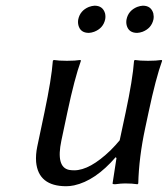

<svg xmlns="http://www.w3.org/2000/svg" viewBox="-20 -642 587 672"><path d="M253.9 -574.2Q260.3 -605 291 -617.7Q301.8 -621.6 311 -622.1Q339.8 -622.1 347.7 -595.2Q350.1 -584.5 348.1 -574.2Q341.3 -543 309.6 -530.8Q299.8 -527.3 291 -526.9Q261.2 -526.9 254.4 -553.7Q252 -564 253.9 -574.2ZM422.9 -574.2Q429.2 -605 460 -617.7Q470.7 -621.6 480 -622.1Q508.8 -622.1 516.6 -595.2Q519 -584.5 517.1 -574.2Q510.3 -543 479 -530.8Q469.2 -527.3 460 -526.9Q430.2 -526.9 423.3 -553.7Q420.9 -564 422.9 -574.2ZM384.8 -91.8Q313.5 -9.3 239.3 6.8Q224.6 9.8 211.9 9.8Q114.3 9.8 106.4 -75.2Q104.5 -100.6 110.4 -128.9L135.7 -249Q160.2 -365.2 165 -429.2L168 -432.1Q185.5 -429.2 214.4 -429.2Q243.2 -429.2 261.7 -432.1L263.2 -429.2Q241.2 -368.7 215.8 -249L194.8 -149.9Q175.3 -57.1 221.7 -47.4Q230 -45.9 239.7 -45.9Q294.4 -45.9 367.2 -116.2Q384.8 -133.8 398.9 -150.9L419.9 -249Q444.3 -363.3 449.2 -429.2L451.7 -432.1Q469.2 -429.2 498 -429.2Q526.9 -429.2 545.9 -432.1L547.4 -429.2Q525.4 -368.7 500 -249L487.8 -191.9Q466.3 -91.3 463.9 0L461.4 2.9Q442.4 0 417.5 0Q404.8 0 382.3 2.9Q373.5 2.9 374 0L387.7 -88.9Z"/></svg>

Font: Linux Biolinum Slanted O
Style: Slanted
Weight: 400
Designer: Philipp H. Poll
Foundry: Philipp H. Poll
Version: Version 1.0.4